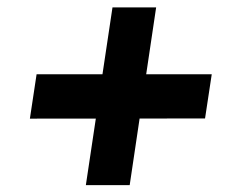

<svg xmlns="http://www.w3.org/2000/svg" viewBox="-20 -630 638 530"><path d="M217 -119 290.5 -609.5H411L338 -119ZM62.5 -302.5 81 -425H564.5L546 -303Z"/></svg>

Font: Public Sans Thin ExtraBold
Style: Italic
Weight: 800
Italic angle: -8°
Version: Version 2.001